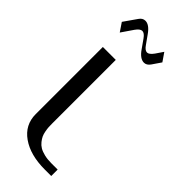

<svg xmlns="http://www.w3.org/2000/svg" viewBox="-261 -841 877 877"><g transform="rotate(45 177.0 -403.0)"><path d="M173.9 -701.7 145.4 -742.2Q130.8 -763 117.3 -763Q103.5 -763 87.9 -740.7L49.5 -684.6L21.6 -725.9L65.2 -788.3Q76.8 -805.8 94.5 -805.8Q119.9 -805.8 145.4 -769.4L173.9 -729.3Q188.1 -708.1 202.1 -708.1Q215.1 -708.1 231.4 -730.8L255.6 -766.4L283.5 -725.9L254.2 -683.1Q241.6 -665.3 224.8 -665.3Q198.7 -665.3 173.9 -701.7ZM125 -583.5V-172.9Q125 -159.7 125.5 -149.9Q126 -140.1 128.7 -125.5Q131.3 -110.8 136.2 -100.3Q141.1 -89.8 150.4 -78.1Q159.7 -66.4 172.4 -58.8Q185.1 -51.3 205.1 -46.4Q225.1 -41.5 250 -41.5H291.5V0H250Q156.2 0 98.9 -40.3Q41.5 -80.6 41.5 -149.9V-583.5Z"/></g></svg>

Font: Gputeks
Style: Regular
Weight: 500
Version: Version 0.9